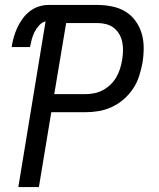

<svg xmlns="http://www.w3.org/2000/svg" viewBox="-20 -755 640 775"><path d="M54 0 164 -669Q149 -665 137.5 -652Q126 -639 119 -625Q112 -611 108 -595.5Q104 -580 101 -565H27Q30 -585 35.5 -604.5Q41 -624 49.5 -642.5Q58 -661 70.5 -678.5Q83 -696 99.5 -709Q116 -722 136 -728.5Q156 -735 175 -735H373Q403 -735 432.5 -729Q462 -723 486 -708.5Q510 -694 527 -670.5Q544 -647 552 -619.5Q560 -592 560 -561.5Q560 -531 555 -501Q550 -474 541.5 -447.5Q533 -421 517 -397Q501 -373 479 -354Q457 -335 431 -323Q405 -311 378 -306.5Q351 -302 324 -302H187L137 0ZM199 -375H324Q342 -375 360 -378.5Q378 -382 395 -391Q412 -400 426 -413.5Q440 -427 449.5 -443.5Q459 -460 464.5 -477.5Q470 -495 473 -513Q476 -531 476.5 -549.5Q477 -568 473.5 -585Q470 -602 461.5 -617Q453 -632 439.5 -642.5Q426 -653 408.5 -657.5Q391 -662 373 -662H247Z"/></svg>

Font: Iosevka SS04 Extended Oblique
Style: Regular
Weight: 400
Width: 7
Italic angle: -9°
Monospace: yes
Designer: Belleve Invis
Foundry: Belleve Invis
Version: Version 19.0.0; ttfautohint (v1.8.4)